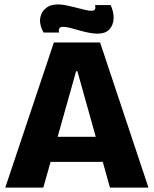

<svg xmlns="http://www.w3.org/2000/svg" viewBox="-20 -853 699 873"><path d="M4 0 225 -660H435L655 0H480L332 -529H326L177 0ZM129 -117V-231H550V-117ZM423 -700Q405 -700 382.5 -704.5Q360 -709 338 -715.5Q316 -722 297.5 -726.5Q279 -731 268 -731Q252 -731 249 -722.5Q246 -714 249 -705H178Q159 -739 162.5 -768Q166 -797 187.5 -815Q209 -833 243 -833Q261 -833 282.5 -828.5Q304 -824 325.5 -818.5Q347 -813 365 -808.5Q383 -804 394 -804Q410 -804 412.5 -812Q415 -820 412 -830H483Q498 -798 496.5 -768Q495 -738 477 -719Q459 -700 423 -700Z"/></svg>

Font: Bricolage Grotesque 96pt ExtraBold
Style: Regular
Weight: 800
Designer: Mathieu Triay
Foundry: Atelier Triay
Version: Version 1.001;gftools[0.9.33.dev8+g029e19f]